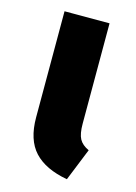

<svg xmlns="http://www.w3.org/2000/svg" viewBox="-91 -582 460 651"><g transform="rotate(15 139.5 -257.0)"><path d="M255 -97 209 17Q131 3 92.5 -38.5Q54 -80 54 -159V-531H212V-179Q212 -143 221.5 -125.5Q231 -108 255 -97Z"/></g></svg>

Font: Fira Sans BGR
Style: Bold
Weight: 700
Designer: bBox Type GmbH & Carrois Corporate GbR & Edenspiekermann AG
Foundry: bBox Type GmbH & Carrois Corporate GbR & Edenspiekermann AG
Version: Version 4.301